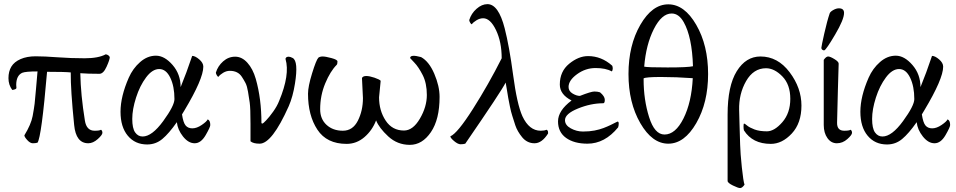

<svg xmlns="http://www.w3.org/2000/svg" viewBox="-20 -700 4691 942"><path d="M40 -258.8Q21.5 -283.7 21.5 -316.4Q21.5 -349.6 35.6 -373Q49.8 -396.5 81.1 -410.2Q112.3 -423.8 154.8 -423.8Q197.3 -423.8 262.7 -418.9Q328.1 -414.1 395.5 -414.1Q462.9 -414.1 499 -433.6Q513.7 -430.7 518.6 -419.9Q518.6 -407.2 502.9 -372.6Q487.3 -337.9 467.8 -337.9Q410.2 -337.9 374 -340.8Q376 -234.4 396.5 -108.4Q404.3 -58.6 444.3 -58.6Q468.8 -58.6 475.6 -63.5Q482.4 -58.6 482.4 -48.3Q482.4 -38.1 459.5 -17.6Q436.5 2.9 413.1 2.9Q352.5 2.9 343.8 -86.9Q326.2 -260.7 327.1 -344.7Q296.9 -347.7 210.9 -347.7Q183.6 -28.3 164.1 0Q154.3 2.9 141.1 2.9Q127.9 2.9 113.8 -12.7Q99.6 -28.3 99.6 -36.1Q132.3 -89.4 140.1 -130.4Q147.5 -170.9 149.9 -191.4Q152.3 -211.9 156.7 -264.2Q161.1 -316.4 164.1 -349.6Q105.5 -349.6 88.9 -342.8Q59.6 -329.1 59.6 -283.2Q59.6 -276.4 60.5 -270.5Q61.5 -264.6 53.2 -261.7Q44.9 -258.8 40 -258.8Z M679.7 -30.3Q725.6 -30.3 780.8 -106Q835.9 -181.6 835.9 -213.9Q835.9 -276.4 815.4 -318.8Q794.9 -361.3 761.2 -361.3Q727.5 -361.3 696.8 -320.3Q666 -279.3 647.5 -221.2Q628.9 -163.1 628.9 -116.7Q628.9 -70.3 643.1 -50.3Q657.2 -30.3 679.7 -30.3ZM999 -114.3Q1011.7 -109.4 1011.7 -86.4Q1011.7 -76.2 988.8 -36.6Q965.8 2.9 935.1 2.9Q904.3 2.9 877.9 -30.3Q851.6 -63.5 847.7 -100.6Q808.6 -44.9 776.4 -18.1Q744.1 8.8 702.1 8.8Q642.6 8.8 606.9 -34.2Q571.3 -77.1 571.3 -151.9Q571.3 -226.6 611.8 -318.8Q631.8 -364.3 667.5 -395.5Q703.1 -426.8 745.1 -426.8Q787.1 -426.8 826.7 -381.3Q866.2 -335.9 866.2 -272.5Q894.5 -341.3 922.9 -425.8Q937.5 -425.8 957.5 -408.7Q977.5 -391.6 977.5 -373Q977.5 -313 884.8 -158.2L873 -138.7Q878.9 -98.6 890.6 -84.5Q902.3 -70.3 923.8 -70.3Q945.3 -70.3 969.7 -86.9Q994.1 -103.5 999 -114.3Z M1349.6 -205.1Q1403.3 -334 1380.9 -410.2Q1379.9 -413.1 1383.8 -417.5Q1387.7 -421.9 1396 -421.9Q1404.3 -421.9 1416 -415.5Q1444.8 -399.9 1427.2 -290Q1417 -225.6 1396.5 -178.7Q1314.5 4.9 1253.9 4.9Q1222.7 4.9 1209 -6.8V-93.8Q1209 -170.4 1205.1 -196.8Q1201.2 -222.7 1196.8 -250Q1192.4 -277.3 1184.6 -292.5Q1176.8 -307.6 1166.5 -323.2Q1147.5 -352.5 1107.4 -352.5Q1090.8 -352.5 1074.7 -342.8Q1058.6 -333 1051.8 -323.2Q1047.9 -323.2 1043.5 -331.1Q1039.1 -338.9 1039.1 -343.8Q1048.8 -376 1074.7 -398.9Q1100.6 -421.9 1133.8 -421.9Q1167 -421.9 1193.8 -392.1Q1220.7 -362.3 1234.9 -313Q1262.7 -215.8 1262.7 -95.7Q1265.6 -93.8 1268.1 -93.8Q1270.5 -93.8 1285.6 -109.4Q1300.8 -125 1320.3 -152.3Q1339.8 -179.7 1349.6 -205.1Z M1961.9 -59.6Q2005.9 -59.6 2040 -117.7Q2074.2 -175.8 2074.2 -233.9Q2074.2 -292 2053.7 -332Q2033.2 -372.1 2012.7 -393.1Q1992.2 -414.1 1992.2 -415Q1992.2 -434.6 2045.9 -419.9Q2085 -398.4 2110.8 -337.9Q2136.7 -277.3 2136.7 -224.6Q2136.7 -114.3 2094.2 -51.8Q2051.8 10.7 1990.7 10.7Q1929.7 10.7 1884.8 -30.8Q1839.8 -72.3 1825.2 -109.4Q1806.6 -60.5 1768.1 -27.3Q1729.5 5.9 1680.7 5.9Q1583 5.9 1537.1 -64Q1491.2 -133.8 1491.2 -240.2Q1491.2 -275.4 1511.2 -340.3Q1531.2 -405.3 1542 -417Q1549.8 -422.9 1563.5 -422.9Q1577.1 -422.9 1606.4 -415Q1635.7 -407.2 1635.7 -398.4Q1635.7 -385.7 1631.8 -381.8Q1600.6 -350.6 1575.7 -291Q1550.8 -231.4 1550.8 -164.1Q1550.8 -116.2 1582 -87.4Q1613.3 -58.6 1662.1 -58.6Q1710.9 -58.6 1735.8 -107.9Q1760.7 -157.2 1760.7 -218.8L1755.9 -317.4Q1760.7 -327.1 1776.9 -327.1Q1793 -327.1 1817.4 -318.8Q1841.8 -310.5 1847.7 -303.7L1839.8 -222.7Q1839.8 -157.2 1872.1 -108.4Q1904.3 -59.6 1961.9 -59.6Z M2632.8 -58.6Q2651.4 -58.6 2661.1 -63.5Q2668.9 -60.5 2668.9 -50.8V-44.9Q2638.7 2.9 2602.5 2.9Q2566.4 2.9 2542 -26.4Q2518.1 -55.7 2508.3 -85Q2499 -114.3 2493.2 -132.3Q2487.3 -150.4 2481.9 -176.8Q2476.6 -203.1 2473.6 -219.2Q2470.7 -235.4 2466.8 -260.7Q2462.9 -286.1 2460.9 -294.9Q2441.4 -254.9 2262.7 4.9Q2252.9 7.8 2239.7 7.8Q2226.6 7.8 2208 -7.8Q2189.5 -23.4 2189.5 -31.2Q2223.6 -44.9 2300.3 -165.5Q2377 -286.1 2441.4 -414.1Q2441.4 -494.1 2413.6 -552.2Q2385.7 -610.4 2350.6 -610.4Q2334 -610.4 2317.9 -600.6Q2301.8 -590.8 2294.9 -581.1Q2291 -581.1 2286.6 -588.9Q2282.2 -596.7 2282.2 -601.6Q2292 -633.8 2317.9 -656.7Q2343.8 -679.7 2371.6 -679.7Q2425.8 -679.7 2456.1 -561Q2478.5 -474.1 2497.6 -331.5Q2516.6 -188.5 2543 -129.9Q2576.2 -58.6 2632.8 -58.6Z M2752 -110.4Q2752 -85.9 2780.3 -70.3Q2808.6 -54.7 2840.3 -54.7Q2872.1 -54.7 2897 -59.6Q2921.9 -64.5 2940.9 -71.8Q2960 -79.1 2975.1 -86.4Q2990.2 -93.8 2999.5 -98.6Q3008.8 -103.5 3009.8 -103.5Q3015.6 -103.5 3015.6 -93.8Q3015.6 -84 3012.7 -75.2Q2947.3 4.9 2862.3 4.9Q2796.9 4.9 2757.3 -23.4Q2717.8 -51.8 2717.8 -104.5Q2717.8 -157.2 2784.2 -207Q2726.6 -236.3 2726.6 -285.2Q2726.6 -349.6 2772.5 -387.2Q2818.4 -424.8 2865.2 -424.8Q2930.7 -424.8 2983.4 -377.9Q2986.3 -373 2986.3 -363.8Q2986.3 -354.5 2981.4 -349.6Q2952.1 -366.2 2902.3 -366.2Q2852.5 -366.2 2811 -335.9Q2769.5 -305.7 2769.5 -273.4Q2769.5 -252.9 2789.1 -241.2Q2808.6 -229.5 2825.2 -229.5Q2879.9 -251 2896 -251Q2912.1 -251 2923.8 -247.1Q2947.3 -227.5 2947.3 -210.4Q2947.3 -193.4 2939.5 -193.4Q2878.9 -193.4 2815.4 -167.5Q2752 -141.6 2752 -110.4Z M3137.7 -315.4V-310.5Q3137.7 -210.9 3164.6 -125.5Q3191.4 -40 3240.2 -40Q3293.9 -40 3333.5 -119.1Q3373 -198.2 3378.9 -316.4Q3296.9 -322.3 3222.7 -322.3Q3148.4 -322.3 3137.7 -315.4ZM3121.6 -578.1Q3179.7 -678.7 3258.8 -678.7Q3337.9 -678.7 3396 -578.1Q3454.1 -477.5 3454.1 -336.9Q3454.1 -196.3 3396 -95.7Q3337.9 4.9 3258.8 4.9Q3179.7 4.9 3121.6 -95.7Q3063.5 -196.3 3063.5 -336.9Q3063.5 -477.5 3121.6 -578.1ZM3379.9 -375Q3375.5 -518.6 3334.5 -591.3Q3310.5 -633.8 3275.4 -633.8Q3226.6 -633.8 3188 -557.6Q3149.4 -481.4 3140.6 -373Q3156.2 -369.1 3255.4 -369.1Q3354.5 -369.1 3379.9 -375Z M3761.7 5.9Q3671.9 5.9 3629.9 -60.5Q3627.9 -67.4 3627.9 -80.6Q3627.9 -93.8 3630.9 -93.8Q3633.8 -93.8 3645.5 -84Q3657.2 -74.2 3681.6 -64.9Q3706.1 -55.7 3742.7 -55.7Q3779.3 -55.7 3818.4 -100.6Q3857.4 -145.5 3857.4 -215.3Q3857.4 -285.2 3818.4 -325.2Q3779.3 -365.2 3738.3 -365.2Q3676.8 -365.2 3640.6 -302.2Q3604.5 -239.3 3606.4 -160.2Q3606.4 -141.6 3608.4 -86.9Q3610.4 -32.2 3611.3 9.3Q3612.3 50.8 3619.6 120.6Q3627 190.4 3632.8 206.1Q3621.1 222.7 3611.3 222.7Q3601.6 222.7 3575.7 210Q3549.8 197.3 3549.8 187.5V-137.7Q3549.8 -278.3 3594.7 -350.6Q3639.6 -422.9 3710.9 -422.9Q3795.9 -422.9 3854 -345.7Q3912.1 -268.6 3912.1 -182.1Q3912.1 -95.7 3864.7 -44.9Q3817.4 5.9 3761.7 5.9Z M4095.7 -659.2Q4121.1 -659.2 4121.1 -636.7Q4121.1 -604.5 4077.6 -530.8Q4034.2 -457 4024.4 -453.1H4021.5Q4018.6 -453.1 4014.2 -456.1Q4009.8 -459 4009.8 -465.3Q4009.8 -471.7 4023.9 -534.7Q4038.1 -597.7 4050.8 -634.8Q4053.7 -642.6 4068.4 -650.9Q4083 -659.2 4095.7 -659.2ZM4021.5 -86.9V-406.2Q4033.2 -422.9 4043 -422.9Q4052.7 -422.9 4073.7 -410.2Q4094.7 -397.5 4094.7 -387.7Q4093.8 -353.5 4090.8 -254.4Q4087.9 -155.3 4086.9 -98.6Q4085.9 -58.6 4122.1 -58.6Q4146.5 -58.6 4153.3 -63.5Q4160.2 -58.6 4160.2 -48.3Q4160.2 -38.1 4137.2 -17.6Q4114.3 2.9 4085.9 2.9Q4057.6 2.9 4039.6 -22.5Q4021.5 -47.9 4021.5 -86.9Z M4309.6 -30.3Q4355.5 -30.3 4410.6 -106Q4465.8 -181.6 4465.8 -213.9Q4465.8 -276.4 4445.3 -318.8Q4424.8 -361.3 4391.1 -361.3Q4357.4 -361.3 4326.7 -320.3Q4295.9 -279.3 4277.3 -221.2Q4258.8 -163.1 4258.8 -116.7Q4258.8 -70.3 4272.9 -50.3Q4287.1 -30.3 4309.6 -30.3ZM4628.9 -114.3Q4641.6 -109.4 4641.6 -86.4Q4641.6 -76.2 4618.7 -36.6Q4595.7 2.9 4564.9 2.9Q4534.2 2.9 4507.8 -30.3Q4481.4 -63.5 4477.5 -100.6Q4438.5 -44.9 4406.2 -18.1Q4374 8.8 4332 8.8Q4272.5 8.8 4236.8 -34.2Q4201.2 -77.1 4201.2 -151.9Q4201.2 -226.6 4241.7 -318.8Q4261.7 -364.3 4297.4 -395.5Q4333 -426.8 4375 -426.8Q4417 -426.8 4456.5 -381.3Q4496.1 -335.9 4496.1 -272.5Q4524.4 -341.3 4552.7 -425.8Q4567.4 -425.8 4587.4 -408.7Q4607.4 -391.6 4607.4 -373Q4607.4 -313 4514.6 -158.2L4502.9 -138.7Q4508.8 -98.6 4520.5 -84.5Q4532.2 -70.3 4553.7 -70.3Q4575.2 -70.3 4599.6 -86.9Q4624 -103.5 4628.9 -114.3Z"/></svg>

Font: CrimsonText-Roman
Style: Roman
Weight: 400
Version: Version 0.13